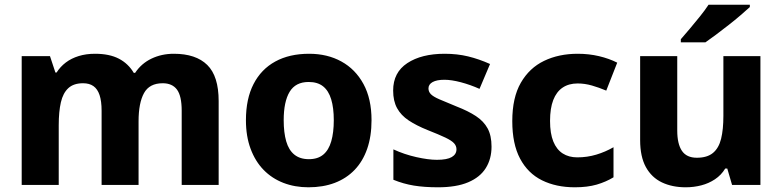

<svg xmlns="http://www.w3.org/2000/svg" viewBox="-20 -786 3324 816"><path d="M718.8 -557.5Q812.5 -557.5 860.9 -509.9Q909.3 -462.4 909.3 -356.4V0H752.2V-315.3Q752.2 -378.3 732.1 -405.3Q712 -432.2 671.5 -432.2Q615 -432.2 592 -390.3Q568.9 -348.3 568.9 -270.4V0H411.8V-315.3Q411.8 -356 403.2 -381.8Q394.6 -407.6 377.3 -419.9Q360.1 -432.2 332.8 -432.2Q293 -432.2 270.4 -411.4Q247.8 -390.6 238.7 -351Q229.6 -311.3 229.6 -253.7V0H72.2V-547.5H192.4L215.5 -477.8H220.5Q236.2 -502.5 259.6 -520.3Q283.1 -538.1 314.5 -547.8Q345.8 -557.5 383.9 -557.5Q445.2 -557.5 485.4 -536.5Q525.5 -515.5 548.6 -476.2H554.2Q580.6 -516.2 623.7 -536.8Q666.8 -557.5 718.8 -557.5Z M1559 -275.1Q1559 -206.7 1540.5 -153.5Q1522 -100.3 1487.1 -64Q1452.2 -27.7 1402.7 -8.8Q1353.2 10 1290.8 10Q1233.1 10 1184.4 -8.8Q1135.7 -27.7 1100.3 -64Q1064.9 -100.3 1045.1 -153.5Q1025.2 -206.7 1025.2 -275.1Q1025.2 -366.1 1057.6 -428.9Q1090 -491.8 1150 -524.6Q1210 -557.5 1293.8 -557.5Q1371.5 -557.5 1431 -524.6Q1490.6 -491.8 1524.8 -428.9Q1559 -366.1 1559 -275.1ZM1185.7 -275.1Q1185.7 -222.8 1196.4 -185.4Q1207.2 -148 1231.1 -128.8Q1255 -109.5 1292.8 -109.5Q1330.6 -109.5 1353.8 -128.8Q1377 -148 1387.8 -185.4Q1398.6 -222.8 1398.6 -275.1Q1398.6 -327.6 1387.6 -363.8Q1376.7 -400.1 1353.3 -418.9Q1329.9 -437.6 1291.8 -437.6Q1236.1 -437.6 1210.9 -395.8Q1185.7 -353.9 1185.7 -275.1Z M2069 -162.8Q2069 -110.8 2044.7 -71.8Q2020.3 -32.7 1970 -11.4Q1919.6 10 1841.5 10Q1783.5 10 1738.9 2.7Q1694.4 -4.6 1651.9 -22V-151.2Q1698.1 -129.8 1749.3 -118.3Q1800.5 -106.8 1836.8 -106.8Q1880.2 -106.8 1900.1 -118.6Q1920 -130.3 1920 -151.5Q1920 -166.1 1909.6 -177.3Q1899.3 -188.6 1872.8 -201.3Q1846.3 -213.9 1797.4 -233.2Q1749.4 -252.5 1716.8 -274.2Q1684.2 -295.9 1667.6 -326.3Q1650.9 -356.6 1650.9 -401.3Q1650.9 -478.1 1711.2 -517.8Q1771.4 -557.5 1870.1 -557.5Q1923.2 -557.5 1969.4 -546.3Q2015.6 -535.1 2062.7 -514L2017.9 -408.3Q1979.2 -425.7 1938.8 -436.4Q1898.4 -447 1868.8 -447Q1836.4 -447 1818.7 -437.3Q1801 -427.5 1801 -410.3Q1801 -396.4 1810.9 -386Q1820.9 -375.5 1847 -364.1Q1873.2 -352.6 1920.8 -333.3Q1969.8 -314.3 2002.7 -292.6Q2035.7 -270.9 2052.3 -240.4Q2069 -209.9 2069 -162.8Z M2423.1 10Q2343.4 10 2283.5 -19.7Q2223.6 -49.3 2190.4 -111.7Q2157.2 -174 2157.2 -271.1Q2157.2 -371.4 2193.6 -434.4Q2230 -497.4 2292.5 -527.4Q2355.1 -557.5 2435.2 -557.5Q2482.9 -557.5 2526 -547.3Q2569 -537.1 2603.2 -519.7L2556.6 -400.9Q2525.9 -413.9 2495.6 -422.6Q2465.2 -431.3 2434.5 -431.3Q2397.4 -431.3 2371.2 -413.7Q2344.9 -396 2331.3 -360.8Q2317.7 -325.6 2317.7 -272.1Q2317.7 -218.8 2331.6 -184.6Q2345.6 -150.4 2371.5 -133.8Q2397.4 -117.2 2433.6 -117.2Q2475.6 -117.2 2514.5 -128.9Q2553.3 -140.6 2587.4 -160.3V-32.5Q2555.7 -13.1 2516.1 -1.5Q2476.5 10 2423.1 10Z M3211.8 -547.5V0H3091.3L3070.9 -69.7H3062.2Q3045.2 -41.7 3018.5 -24Q2991.9 -6.3 2960.2 1.8Q2928.5 10 2894.2 10Q2837 10 2793.1 -10.8Q2749.3 -31.7 2724.9 -76Q2700.6 -120.4 2700.6 -190.4V-547.5H2858.3V-231.4Q2858.3 -174.2 2878.2 -144.9Q2898.1 -115.6 2941.6 -115.6Q2985.4 -115.6 3010.1 -136Q3034.9 -156.5 3044.7 -196.3Q3054.4 -236.1 3054.4 -293.4V-547.5ZM3166.8 -756Q3151.8 -742 3128 -721.7Q3104.3 -701.3 3076.7 -679.8Q3049.2 -658.3 3023.3 -638.8Q2997.4 -619.3 2978 -606H2873.5V-619.3Q2889.9 -638.3 2911.8 -664Q2933.6 -689.7 2955.3 -716.8Q2977.1 -744 2991.4 -766H3166.8Z"/></svg>

Font: Noto Sans Oriya
Style: Regular
Weight: 400
Designer: Amélie Bonet and Sol Matas
Foundry: Google LLC
Version: Version 2.006